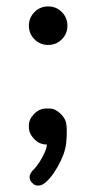

<svg xmlns="http://www.w3.org/2000/svg" viewBox="-20 -450 300 598"><path d="M70 -370Q70 -395 87.5 -412.5Q105 -430 130 -430Q155 -430 172.5 -412.5Q190 -395 190 -370Q190 -345 172.5 -327.5Q155 -310 130 -310Q105 -310 87.5 -327.5Q70 -345 70 -370ZM70 -59Q70 -79 86.5 -95.5Q103 -112 124 -112H134Q152 -112 169 -95.5Q186 -79 187 -59Q188 -54 188 -40Q188 -23 186 -3Q182 30 159.5 69.5Q137 109 114 124Q106 128 98 128Q88 128 80 119.5Q72 111 72 101Q72 96 76 89Q80 82 85 78Q100 62 113 37.5Q126 13 126 0H124Q103 0 86.5 -17Q70 -34 70 -54Z"/></svg>

Font: 寒蝉全圆体
Style: Regular
Weight: 400
Designer: Warren2060
      Designed by Motoya company      

      [Varela Round]
      Joe Prince(Latin component); Avraham Cornf
Foundry: ChillType
Version: Version 3.200